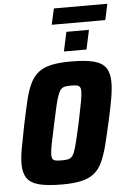

<svg xmlns="http://www.w3.org/2000/svg" viewBox="-65 -1056 731 1110"><g transform="rotate(-5 300.5 -501.0)"><path d="M249 8Q165 8 116 -5Q67 -18 46.5 -48.5Q26 -79 26 -130Q26 -169 36 -223Q46 -277 60 -348Q77 -430 91 -489.5Q105 -549 124 -589Q143 -629 172.5 -652.5Q202 -676 248 -686Q294 -696 362 -696Q447 -696 495.5 -683Q544 -670 564.5 -639.5Q585 -609 585 -557Q585 -518 576 -464.5Q567 -411 551 -340Q533 -259 518 -199.5Q503 -140 484.5 -100Q466 -60 437 -36.5Q408 -13 363 -2.5Q318 8 249 8ZM260 -131Q280 -131 294 -133.5Q308 -136 318 -146Q328 -156 336 -178.5Q344 -201 353.5 -241.5Q363 -282 377 -344Q392 -416 399.5 -457.5Q407 -499 407 -519Q407 -537 401 -545Q395 -553 382.5 -555Q370 -557 350 -557Q330 -557 316 -554.5Q302 -552 292.5 -542Q283 -532 274.5 -509.5Q266 -487 256.5 -446.5Q247 -406 234 -344Q224 -295 216.5 -261Q209 -227 205.5 -204Q202 -181 202 -167Q202 -150 208 -142.5Q214 -135 227 -133Q240 -131 260 -131ZM327 -757 351 -869H482L458 -757ZM270 -917 291 -1010H601L581 -917Z"/></g></svg>

Font: Saira SemiCondensed ExtraBold
Style: Italic
Weight: 800
Width: 4
Italic angle: -12°
Designer: Hector Gatti with collaboration of the Omnibus-Type team
Foundry: Omnibus-Type
Version: Version 1.101